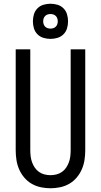

<svg xmlns="http://www.w3.org/2000/svg" viewBox="-20 -999 540 1027"><path d="M250 8Q224 8 198 2.5Q172 -3 149.5 -16Q127 -29 110 -49Q93 -69 82.5 -93Q72 -117 68 -143Q64 -169 64 -195V-735H142V-195Q142 -179 144 -162.5Q146 -146 151.5 -131Q157 -116 166 -102.5Q175 -89 188.5 -79.5Q202 -70 218 -66Q234 -62 250 -62Q266 -62 282 -66Q298 -70 311.5 -79.5Q325 -89 334 -102.5Q343 -116 348.5 -131Q354 -146 356 -162.5Q358 -179 358 -195V-735H436V-195Q436 -169 432 -143Q428 -117 417.5 -93Q407 -69 390 -49Q373 -29 350.5 -16Q328 -3 302 2.5Q276 8 250 8ZM250 -791Q231 -791 212.5 -796.5Q194 -802 180.5 -815.5Q167 -829 161.5 -847.5Q156 -866 156 -885Q156 -904 161.5 -922.5Q167 -941 180.5 -954.5Q194 -968 212.5 -973.5Q231 -979 250 -979Q269 -979 287.5 -973.5Q306 -968 319.5 -954.5Q333 -941 338.5 -922.5Q344 -904 344 -885Q344 -866 338.5 -847.5Q333 -829 319.5 -815.5Q306 -802 287.5 -796.5Q269 -791 250 -791ZM250 -846Q258 -846 265.5 -848.5Q273 -851 278.5 -856.5Q284 -862 286.5 -869.5Q289 -877 289 -885Q289 -893 286.5 -900.5Q284 -908 278.5 -913.5Q273 -919 265.5 -921.5Q258 -924 250 -924Q242 -924 234.5 -921.5Q227 -919 221.5 -913.5Q216 -908 213.5 -900.5Q211 -893 211 -885Q211 -877 213.5 -869.5Q216 -862 221.5 -856.5Q227 -851 234.5 -848.5Q242 -846 250 -846Z"/></svg>

Font: Iosevka SS04
Style: Regular
Weight: 400
Monospace: yes
Designer: Belleve Invis
Foundry: Belleve Invis
Version: Version 19.0.0; ttfautohint (v1.8.4)